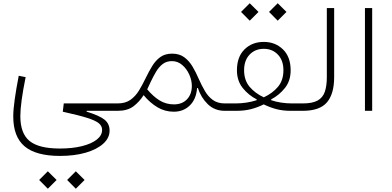

<svg xmlns="http://www.w3.org/2000/svg" viewBox="-20 -673 2378 1166"><path d="M217.8 419.9 270.5 367.2 323.7 419.9 270.5 473.1ZM387.7 419.9 440.4 367.2 493.7 419.9 440.4 473.1ZM505.9 4.9Q583.5 28.8 614.5 53.5Q645.5 78.1 645.5 120.1Q645.5 165 606.9 199.7Q568.4 234.4 500.5 254.2Q432.6 273.9 344.7 273.9Q198.7 273.9 129.6 215.8Q60.5 157.7 60.5 34.2Q60.5 -5.9 69.3 -69.3Q78.1 -132.8 93.8 -212.9L135.7 -204.6Q103.5 -46.4 103.5 32.7Q103.5 137.2 159.4 183.1Q215.3 229 343.3 229Q419.4 229 477.3 214.6Q535.2 200.2 567.6 174.8Q600.1 149.4 600.1 115.7Q600.1 92.3 580.3 75.7Q560.5 59.1 508.8 42.7Q457 26.4 361.3 5.4L367.2 -44.9H694.3V0H505.9Z M694.3 -44.9Q741.7 -44.9 772.5 -66.9Q803.2 -88.9 824.5 -124Q845.7 -159.2 864.7 -198.7Q883.8 -238.3 904.5 -272.2Q925.3 -306.2 953.9 -326.7Q982.4 -347.2 1025.4 -347.2Q1069.3 -347.2 1098.9 -325.4Q1128.4 -303.7 1149.2 -268.8Q1169.9 -233.9 1187 -193.8Q1204.6 -154.3 1224.4 -120.4Q1244.1 -86.4 1272.9 -65.7Q1301.8 -44.9 1345.2 -44.9H1345.7V0H1345.2Q1283.2 0 1241.7 -40.5Q1200.2 -81.1 1181.6 -138.7L1176.8 -138.2Q1171.9 -70.8 1132.8 -32.7Q1093.8 5.4 1035.6 5.4Q981.4 5.4 936.3 -21.5Q891.1 -48.3 852.1 -95.2Q826.7 -54.7 790.3 -27.3Q753.9 0 694.3 0Q683.1 0 683.1 -22.5Q683.1 -44.9 694.3 -44.9ZM874 -130.4Q911.6 -85.9 950.2 -62.5Q988.8 -39.1 1036.1 -39.1Q1086.4 -39.1 1115.7 -70.1Q1145 -101.1 1145 -151.4Q1145 -185.1 1129.6 -219.7Q1114.3 -254.4 1086.9 -278.1Q1059.6 -301.8 1024.4 -301.8Q990.7 -301.8 967.8 -283.9Q944.8 -266.1 927.7 -237.3Q910.6 -208.5 894.5 -174.3Z M1443.8 -600.6 1496.6 -653.3 1549.8 -600.6 1496.6 -547.4ZM1613.8 -600.6 1666.5 -653.3 1719.7 -600.6 1666.5 -547.4ZM1418.9 -246.1Q1418.9 -328.1 1465.1 -373.3Q1511.2 -418.5 1582 -418.5Q1651.9 -418.5 1698.5 -373Q1745.1 -327.6 1745.1 -246.1Q1745.1 -182.1 1710.4 -138.7Q1675.8 -95.2 1626.5 -69.3L1627 -64.5Q1655.3 -54.7 1688 -49.8Q1720.7 -44.9 1754.4 -44.9H1818.4V0H1746.1Q1698.2 0 1660.2 -9.8Q1622.1 -19.5 1581.5 -39.1Q1541.5 -19.5 1502.7 -9.8Q1463.9 0 1415 0H1345.7Q1334.5 0 1334.5 -22.5Q1334.5 -44.9 1345.7 -44.9H1409.2Q1478.5 -44.9 1538.6 -64.5L1539.1 -69.3Q1488.8 -95.2 1453.9 -138.9Q1418.9 -182.6 1418.9 -246.1ZM1582 -82Q1634.8 -106.4 1668 -145.8Q1701.2 -185.1 1701.2 -246.6Q1701.2 -306.2 1667.7 -341.3Q1634.3 -376.5 1582 -376.5Q1529.3 -376.5 1495.8 -341.3Q1462.4 -306.2 1462.4 -246.6Q1462.4 -185.5 1495.8 -146Q1529.3 -106.4 1582 -82Z M1818.4 -44.9Q1877.4 -44.9 1908.9 -62.5Q1940.4 -80.1 1952.6 -115.7Q1964.8 -151.4 1964.8 -204.6V-624H2009.3V-204.6Q2009.3 -103 1965.6 -51.5Q1921.9 0 1818.4 0Q1807.1 0 1807.1 -22.5Q1807.1 -44.9 1818.4 -44.9Z M2240.2 0H2196.3V-624H2240.2Z"/></svg>

Font: Estedad-FD ExtraLight
Style: Regular
Weight: 200
Designer: Amin Abedi
Version: Version 7.3